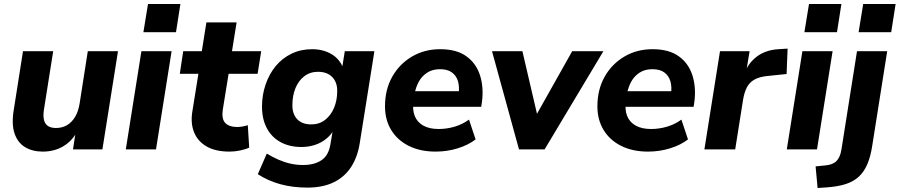

<svg xmlns="http://www.w3.org/2000/svg" viewBox="-20 -747 4498 960"><path d="M194 11Q142 11 105 -11.5Q68 -34 52.5 -80.5Q37 -127 49 -199L95 -491H246L200 -201Q195 -170 199.5 -149Q204 -128 219 -117.5Q234 -107 260 -107Q291 -107 315.5 -121.5Q340 -136 356 -163.5Q372 -191 378 -229L419 -491H570L492 0H345L359 -92H367Q342 -43 297 -16Q252 11 194 11Z M697 -586 720 -727H882L860 -586ZM609 0 687 -491H838L760 0Z M1128 11Q1057 11 1012.5 -15Q968 -41 950 -86.5Q932 -132 942 -191L972 -378H879L896 -491H989L1012 -635H1163L1140 -491H1286L1268 -378H1123L1094 -199Q1087 -152 1106.5 -132Q1126 -112 1165 -112Q1179 -112 1192.5 -114.5Q1206 -117 1219 -121L1226 -9Q1207 0 1180 5.5Q1153 11 1128 11Z M1517 191Q1443 191 1381.5 174Q1320 157 1269 124L1314 21Q1342 38 1371.5 51Q1401 64 1431.5 71Q1462 78 1495 78Q1552 78 1587.5 54Q1623 30 1632 -25L1646 -108L1654 -107Q1639 -76 1613 -54.5Q1587 -33 1555 -22.5Q1523 -12 1487 -12Q1428 -12 1383.5 -36Q1339 -60 1314.5 -105.5Q1290 -151 1290 -214Q1290 -272 1308 -324.5Q1326 -377 1358.5 -416.5Q1391 -456 1437.5 -478.5Q1484 -501 1540 -501Q1597 -501 1639 -475.5Q1681 -450 1698 -401L1690 -404L1704 -491H1852L1779 -33Q1768 38 1735.5 88Q1703 138 1648.5 164.5Q1594 191 1517 191ZM1536 -125Q1577 -125 1606 -148Q1635 -171 1650.5 -208.5Q1666 -246 1666 -290Q1667 -335 1641.5 -361.5Q1616 -388 1570 -388Q1530 -388 1501 -365.5Q1472 -343 1457 -305.5Q1442 -268 1442 -223Q1441 -178 1465.5 -151.5Q1490 -125 1536 -125Z M2158 11Q2081 11 2024 -17.5Q1967 -46 1936 -97Q1905 -148 1905 -215Q1905 -299 1941 -363Q1977 -427 2039.5 -464Q2102 -501 2181 -501Q2263 -501 2312 -465.5Q2361 -430 2380 -370.5Q2399 -311 2390 -239L2386 -213H2027L2038 -291H2289L2273 -277Q2278 -313 2270 -340.5Q2262 -368 2240 -384.5Q2218 -401 2180 -401Q2142 -401 2115.5 -383.5Q2089 -366 2074 -338.5Q2059 -311 2053 -278L2048 -243Q2041 -199 2053.5 -167.5Q2066 -136 2096.5 -119Q2127 -102 2173 -102Q2215 -102 2254.5 -114Q2294 -126 2325 -149L2358 -50Q2322 -22 2269 -5.5Q2216 11 2158 11Z M2575 0 2440 -491H2592L2674 -139H2643L2841 -491H2997L2703 0Z M3220 11Q3143 11 3086 -17.5Q3029 -46 2998 -97Q2967 -148 2967 -215Q2967 -299 3003 -363Q3039 -427 3101.5 -464Q3164 -501 3243 -501Q3325 -501 3374 -465.5Q3423 -430 3442 -370.5Q3461 -311 3452 -239L3448 -213H3089L3100 -291H3351L3335 -277Q3340 -313 3332 -340.5Q3324 -368 3302 -384.5Q3280 -401 3242 -401Q3204 -401 3177.5 -383.5Q3151 -366 3136 -338.5Q3121 -311 3115 -278L3110 -243Q3103 -199 3115.5 -167.5Q3128 -136 3158.5 -119Q3189 -102 3235 -102Q3277 -102 3316.5 -114Q3356 -126 3387 -149L3420 -50Q3384 -22 3331 -5.5Q3278 11 3220 11Z M3502 0 3580 -491H3728L3708 -371H3699Q3717 -427 3761.5 -462Q3806 -497 3872 -501L3918 -504L3913 -377L3817 -367Q3777 -363 3752 -349Q3727 -335 3714 -309.5Q3701 -284 3695 -246L3656 0Z M4002 -586 4025 -727H4187L4165 -586ZM3914 0 3992 -491H4143L4065 0Z M4273 -586 4296 -727H4458L4436 -586ZM4068 193 4058 85 4107 80Q4144 77 4162.5 58Q4181 39 4187 2L4265 -491H4416L4341 -17Q4333 35 4317 73Q4301 111 4275 135.5Q4249 160 4209.5 173Q4170 186 4113 190Z"/></svg>

Font: Nunito Sans 12pt ExtraLight 12pt ExtraBold
Style: Italic
Weight: 800
Italic angle: -9°
Version: Version 3.101;gftools[0.9.27]